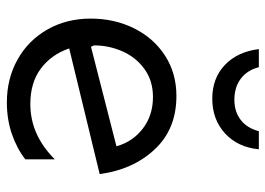

<svg xmlns="http://www.w3.org/2000/svg" viewBox="-130 -652 792 573"><g transform="rotate(90 266.5 -365.0)"><path d="M290 -59Q226 -59 184 -90.5Q142 -122 124 -175L499 -266Q486 -365 425.5 -430Q365 -495 266 -495Q198 -495 145.5 -461Q93 -427 64 -368.5Q35 -310 35 -239Q35 -167 67.5 -110Q100 -53 157 -21Q214 11 285 11Q336 11 379.5 -4Q423 -19 455 -44V-132Q382 -59 290 -59ZM269 -425Q324 -425 363.5 -394.5Q403 -364 416 -316L119 -240L115 -249Q115 -294 133 -334.5Q151 -375 186 -400Q221 -425 269 -425ZM277 -668Q240 -668 214.5 -687Q189 -706 180 -741H126Q134 -677 173.5 -639.5Q213 -602 274 -602Q336 -602 377.5 -640Q419 -678 425 -741H371Q362 -706 337.5 -687Q313 -668 277 -668Z"/></g></svg>

Font: Geom Light
Style: Regular
Weight: 300
Version: Version 1.102